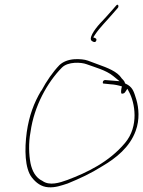

<svg xmlns="http://www.w3.org/2000/svg" viewBox="-20 -808 605 811"><path d="M93 -250C83 -176 85 -97 114 -59C132 -36 154 -19 184 -17C214 -15 238 -24 266 -33C317 -54 363 -75 412 -106C470 -140 528 -186 553 -255C571 -303 566 -353 556 -387C546 -419 542 -435 521 -449L508 -456C507 -463 503 -468 494 -477C476 -506 433 -522 394 -536L351 -552C337 -557 317 -559 295 -558C267 -556 246 -547 231 -533C204 -505 176 -465 155 -425H154C123 -373 103 -319 93 -250ZM109 -251C124 -360 180 -460 241 -522C267 -549 324 -545 345 -537C383 -523 427 -512 458 -487L485 -465L423 -470C421 -470 416 -467 415 -464C413 -456 415 -455 418 -455L447 -452C465 -451 478 -448 495 -443L493 -435C491 -425 491 -415 493 -413C495 -411 505 -413 508 -418L518 -433L525 -420C550 -374 568 -275 508 -204C440 -123 347 -79 265 -48C232 -36 189 -22 159 -44C131 -57 116 -85 109 -118C102 -154 100 -204 109 -251ZM365 -638C367 -634 382 -625 386 -635C391 -646 382 -647 374 -650L381 -661C403 -694 431 -720 457 -751L478 -775C483 -781 479 -794 471 -785L450 -761C437 -746 424 -732 412 -719C389 -696 356 -654 365 -638Z"/></svg>

Font: Stray Cat
Style: ExLtCnObl
Weight: 200
Version: Version 1.0